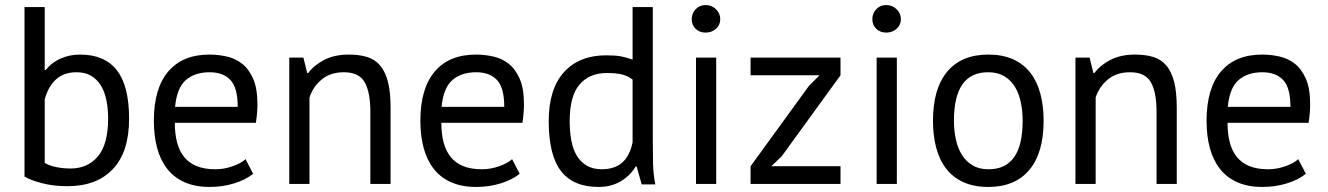

<svg xmlns="http://www.w3.org/2000/svg" viewBox="-20 -728 5255 760"><path d="M77 -700H157V-451H161Q184 -480 219.5 -496Q255 -512 297 -512Q394 -512 442.5 -450Q491 -388 491 -258Q491 -127 427 -59Q363 9 247 9Q191 9 145.5 -3Q100 -15 77 -29ZM283 -442Q233 -442 202 -414Q171 -386 157 -335V-83Q176 -72 203 -66.5Q230 -61 259 -61Q327 -61 367.5 -109Q408 -157 408 -259Q408 -298 401 -332Q394 -366 379 -390Q364 -414 340.5 -428Q317 -442 283 -442Z M982 -40Q952 -16 906.5 -2Q861 12 810 12Q753 12 711 -6.5Q669 -25 642 -59.5Q615 -94 602 -142Q589 -190 589 -250Q589 -378 646 -445Q703 -512 809 -512Q843 -512 877 -504.5Q911 -497 938 -476Q965 -455 982 -416.5Q999 -378 999 -315Q999 -282 993 -242H672Q672 -198 681 -164Q690 -130 709 -106.5Q728 -83 758.5 -70.5Q789 -58 833 -58Q867 -58 901 -70Q935 -82 952 -98ZM810 -442Q751 -442 715.5 -411Q680 -380 673 -305H921Q921 -381 892 -411.5Q863 -442 810 -442Z M1446 0V-285Q1446 -363 1423.5 -402.5Q1401 -442 1341 -442Q1288 -442 1253.5 -413.5Q1219 -385 1205 -342V0H1125V-500H1181L1196 -439H1200Q1224 -471 1264.5 -491.5Q1305 -512 1361 -512Q1402 -512 1433 -502.5Q1464 -493 1484.5 -469Q1505 -445 1515.5 -404.5Q1526 -364 1526 -302V0Z M2037 -40Q2007 -16 1961.5 -2Q1916 12 1865 12Q1808 12 1766 -6.5Q1724 -25 1697 -59.5Q1670 -94 1657 -142Q1644 -190 1644 -250Q1644 -378 1701 -445Q1758 -512 1864 -512Q1898 -512 1932 -504.5Q1966 -497 1993 -476Q2020 -455 2037 -416.5Q2054 -378 2054 -315Q2054 -282 2048 -242H1727Q1727 -198 1736 -164Q1745 -130 1764 -106.5Q1783 -83 1813.5 -70.5Q1844 -58 1888 -58Q1922 -58 1956 -70Q1990 -82 2007 -98ZM1865 -442Q1806 -442 1770.5 -411Q1735 -380 1728 -305H1976Q1976 -381 1947 -411.5Q1918 -442 1865 -442Z M2564 -172Q2564 -121 2565 -79.5Q2566 -38 2574 2H2520L2500 -69H2496Q2476 -34 2438 -11Q2400 12 2349 12Q2249 12 2200.5 -51Q2152 -114 2152 -248Q2152 -376 2212.5 -442.5Q2273 -509 2379 -509Q2416 -509 2437.5 -505Q2459 -501 2484 -492V-700H2564ZM2362 -58Q2413 -58 2443 -84.5Q2473 -111 2484 -165V-413Q2466 -427 2443 -433Q2420 -439 2382 -439Q2313 -439 2274 -393.5Q2235 -348 2235 -248Q2235 -207 2241.5 -172Q2248 -137 2263 -112Q2278 -87 2302.5 -72.5Q2327 -58 2362 -58Z M2735 -500H2815V0H2735ZM2718 -652Q2718 -675 2733.5 -691.5Q2749 -708 2773 -708Q2797 -708 2814 -691.5Q2831 -675 2831 -652Q2831 -629 2814 -614Q2797 -599 2773 -599Q2749 -599 2733.5 -614Q2718 -629 2718 -652Z M2951 -70 3182 -388 3224 -430H2951V-500H3307V-430L3074 -109L3033 -70H3307V0H2951Z M3450 -500H3530V0H3450ZM3433 -652Q3433 -675 3448.5 -691.5Q3464 -708 3488 -708Q3512 -708 3529 -691.5Q3546 -675 3546 -652Q3546 -629 3529 -614Q3512 -599 3488 -599Q3464 -599 3448.5 -614Q3433 -629 3433 -652Z M3673 -250Q3673 -377 3729.5 -444.5Q3786 -512 3892 -512Q3948 -512 3989.5 -493.5Q4031 -475 4058 -440.5Q4085 -406 4098 -357.5Q4111 -309 4111 -250Q4111 -123 4054.5 -55.5Q3998 12 3892 12Q3836 12 3794.5 -6.5Q3753 -25 3726 -59.5Q3699 -94 3686 -142.5Q3673 -191 3673 -250ZM3756 -250Q3756 -212 3763.5 -177Q3771 -142 3787 -116Q3803 -90 3829 -74Q3855 -58 3892 -58Q4028 -57 4028 -250Q4028 -289 4020.5 -324Q4013 -359 3997 -385Q3981 -411 3955 -426.5Q3929 -442 3892 -442Q3756 -443 3756 -250Z M4558 0V-285Q4558 -363 4535.5 -402.5Q4513 -442 4453 -442Q4400 -442 4365.5 -413.5Q4331 -385 4317 -342V0H4237V-500H4293L4308 -439H4312Q4336 -471 4376.5 -491.5Q4417 -512 4473 -512Q4514 -512 4545 -502.5Q4576 -493 4596.5 -469Q4617 -445 4627.5 -404.5Q4638 -364 4638 -302V0Z M5149 -40Q5119 -16 5073.5 -2Q5028 12 4977 12Q4920 12 4878 -6.5Q4836 -25 4809 -59.5Q4782 -94 4769 -142Q4756 -190 4756 -250Q4756 -378 4813 -445Q4870 -512 4976 -512Q5010 -512 5044 -504.5Q5078 -497 5105 -476Q5132 -455 5149 -416.5Q5166 -378 5166 -315Q5166 -282 5160 -242H4839Q4839 -198 4848 -164Q4857 -130 4876 -106.5Q4895 -83 4925.5 -70.5Q4956 -58 5000 -58Q5034 -58 5068 -70Q5102 -82 5119 -98ZM4977 -442Q4918 -442 4882.5 -411Q4847 -380 4840 -305H5088Q5088 -381 5059 -411.5Q5030 -442 4977 -442Z"/></svg>

Font: PT Sans
Style: Regular
Weight: 400
Version: Version 2.003W OFL; ttfautohint (v1.6)